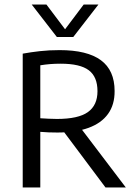

<svg xmlns="http://www.w3.org/2000/svg" viewBox="-20 -821 595 841"><path d="M79.5 0V-586Q115 -592.5 155 -597Q195 -601.5 241 -601.5Q362 -601.5 422 -557.2Q482 -513 482 -422.5Q482.5 -362.5 453.2 -322Q424 -281.5 367.8 -261Q311.5 -240.5 231 -240.5Q212 -240.5 192.8 -241.2Q173.5 -242 156.5 -243.5V0ZM442 0 234 -278H320L531 0ZM229.5 -300Q323 -300 365 -330Q407 -360 407 -421.5Q407 -484.5 369 -513.2Q331 -542 246 -542Q220 -542 199 -540.2Q178 -538.5 156.5 -535V-303Q177.5 -302 193 -301Q208.5 -300 229.5 -300ZM229 -659 119 -801H183.5L272 -683.5H258L346.5 -801H411L301 -659Z"/></svg>

Font: Encode Sans SC SemiCondensed
Style: Regular
Weight: 400
Width: 4
Designer: Multiple Designers
Foundry: Impallari Type
Version: Version 3.002